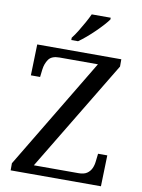

<svg xmlns="http://www.w3.org/2000/svg" viewBox="-100 -998 791 1066"><g transform="rotate(10 296.0 -465.5)"><path d="M36 0V-40L411 -664H194Q150 -664 133 -639.5Q116 -615 112 -582L107 -539H55L60 -714H534V-673L158 -50H410Q440 -50 457 -61.5Q474 -73 482.5 -91.5Q491 -110 493 -132L498 -175H550L545 0ZM242 -784Q257 -803 273 -829Q289 -855 304 -882Q319 -909 329 -931H436V-921Q427 -908 409 -888Q391 -868 368.5 -846Q346 -824 323 -804.5Q300 -785 280 -771H242Z"/></g></svg>

Font: Noto Serif Hebrew
Style: Regular
Weight: 400
Designer: Monotype Design Team
Foundry: Monotype Imaging Inc.
Version: Version 2.003